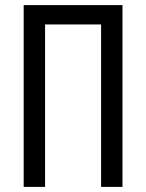

<svg xmlns="http://www.w3.org/2000/svg" viewBox="-20 -734 573 754"><path d="M73 0V-714H461V0H377V-638H157V0Z"/></svg>

Font: Noto Sans ExtraCondensed
Style: Regular
Weight: 400
Width: 2
Designer: Monotype Design Team
Foundry: Monotype Imaging Inc.
Version: Version 2.013